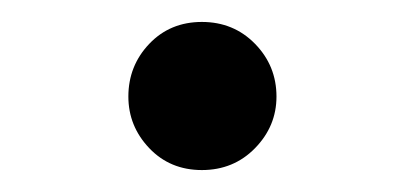

<svg xmlns="http://www.w3.org/2000/svg" viewBox="-20 -450 369 175"><path d="M164 -295Q135 -295 116 -315Q97 -335 97 -362Q97 -390 116 -410Q135 -430 164 -430Q193 -430 212.5 -410Q232 -390 232 -362Q232 -335 212.5 -315Q193 -295 164 -295Z"/></svg>

Font: Noto Serif TC ExtraLight Medium
Style: Regular
Weight: 500
Version: Version 2.002-H1;hotconv 1.1.0;makeotfexe 2.6.0